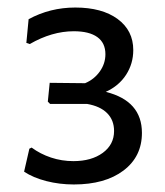

<svg xmlns="http://www.w3.org/2000/svg" viewBox="-20 -483 438 510"><path d="M357 -130Q357 -67 308 -30Q259 7 176 7Q138 7 103 -2Q68 -11 44 -27L58 -88L64 -91Q87 -74 115.5 -64.5Q144 -55 175 -55Q223 -55 253 -77Q283 -99 283 -135Q283 -164 264.5 -182.5Q246 -201 211 -207H113L107 -213L112 -263L206 -262Q230 -272 245 -293Q260 -314 260 -339Q260 -369 238.5 -384.5Q217 -400 176 -400Q118 -400 59 -366L50 -369L56 -432Q113 -463 180 -463Q251 -463 292.5 -432.5Q334 -402 334 -350Q334 -314 315 -284.5Q296 -255 261 -239Q357 -215 357 -130Z"/></svg>

Font: Alegreya Sans
Style: Regular
Weight: 400
Designer: Juan Pablo del Peral
Foundry: Huerta Tipografica
Version: Version 2.008; ttfautohint (v1.6)